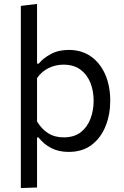

<svg xmlns="http://www.w3.org/2000/svg" viewBox="-20 -762 632 977"><path d="M86 195V-732L168.5 -742V-438.5H177.5Q198.5 -465 237.8 -486.5Q277 -508 329.5 -508Q396.5 -508 443.8 -474Q491 -440 516 -381.8Q541 -323.5 541 -249.5Q541 -180 517.5 -120.8Q494 -61.5 447 -25.2Q400 11 329 11Q279.5 11 241.5 -8.2Q203.5 -27.5 176 -62.5H168.5V192ZM304 -63Q357.5 -63 391 -89.2Q424.5 -115.5 440.5 -158Q456.5 -200.5 456.5 -249Q456.5 -299.5 439.8 -341.2Q423 -383 389 -408Q355 -433 302.5 -433Q263 -433 227.5 -415.8Q192 -398.5 168.5 -364.5V-144Q191 -106 224.5 -84.5Q258 -63 304 -63Z"/></svg>

Font: Commissioner
Style: Regular
Weight: 400
Designer: Kostas Bartsokas
Foundry: Kostas Bartsokas
Version: Version 1.000; ttfautohint (v1.8.3)